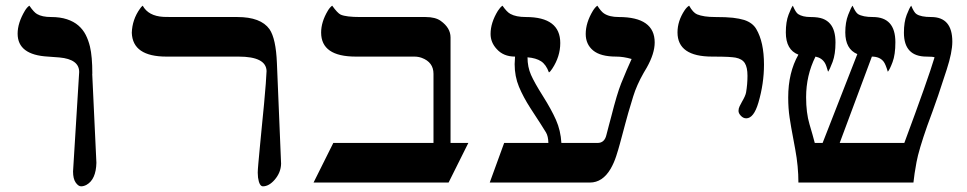

<svg xmlns="http://www.w3.org/2000/svg" viewBox="-20 -637 3375 670"><path d="M234.9 -38.6 256.3 -385.7Q256.3 -430.2 187.5 -436.5Q168 -438 147.5 -439.5Q41.5 -445.3 41.5 -519.5Q41.5 -557.1 66.9 -599.6Q74.2 -611.8 82.5 -617.2Q98.6 -593.8 109.4 -587.9Q127 -577.6 158.4 -577.6Q189.9 -577.6 213.6 -569.8Q237.3 -562 253.4 -548.1Q269.5 -534.2 279.1 -515.4Q288.6 -496.6 293.9 -474.6Q302.2 -439.9 302.2 -379.4H301.8L316.4 -68.8Q314.9 -10.7 282.2 7.8Q272.5 13.2 262.9 13.2Q253.4 13.2 244.1 0Q234.9 -13.2 234.9 -38.6Z M910.2 -389.2Q908.7 -439.5 812.5 -439.5H561Q442.9 -439.5 439.9 -522.5Q441.4 -568.8 468.3 -606.4Q472.7 -613.3 478 -617.2Q497.6 -581.1 550.3 -578.1Q564.9 -577.6 580.1 -577.6H808.1Q890.1 -577.6 920.4 -535.2Q942.9 -502.4 946.3 -417L960.9 -65.4Q960 -34.7 938.5 -9.8Q918.5 13.2 897.5 13.2Q884.8 13.2 880.4 -17.6Q879.4 -26.4 879.4 -34.7Q879.4 -43 881.6 -67.6Q883.8 -92.3 887 -126Q890.1 -159.7 894 -198.5Q897.9 -237.3 901.4 -273.9Q909.2 -358.9 910.2 -389.2Z M1221.7 -439.5Q1100.6 -439.5 1100.6 -523.4Q1100.6 -560.5 1124 -599.6Q1130.9 -611.3 1139.2 -617.2Q1157.7 -591.3 1168.9 -585.9Q1188 -577.6 1236.8 -577.6H1464.8Q1499.5 -577.6 1518.1 -564Q1552.2 -539.6 1552.2 -506.3V-138.2H1614.3L1545.4 0H1074.2L1143.1 -138.2H1492.7V-379.4Q1492.7 -419.9 1451.7 -435.1Q1439.5 -439.5 1425.8 -439.5Z M2139.2 -577.6Q2264.6 -577.6 2264.6 -488.8Q2264.6 -450.2 2236.8 -400.9Q2230.5 -389.6 2226.1 -382.8Q2201.7 -339.8 2189.7 -300.8Q2177.7 -261.7 2172.4 -243.2Q2167 -224.6 2161.9 -205.1Q2156.7 -185.5 2151.9 -167.7Q2147 -149.9 2142.6 -133.3Q2138.2 -116.7 2130.4 -92.5Q2122.6 -68.4 2110.8 -47.9Q2082.5 0 2038.6 0H1689L1739.3 -138.2H1893.6Q1893.1 -161.6 1885.3 -174.8Q1877.4 -188 1866.5 -204.8Q1855.5 -221.7 1830.8 -259.8Q1806.2 -297.9 1791 -334.2Q1775.9 -370.6 1775.9 -413.1Q1775.9 -421.9 1777.3 -439.5Q1736.8 -439.5 1713.4 -465.8Q1691.9 -488.8 1691.9 -518.6Q1691.9 -557.6 1717.3 -599.1Q1725.1 -611.3 1733.4 -617.2Q1749 -594.7 1761.2 -588.4Q1780.8 -577.6 1815.4 -577.6Q1935.1 -577.6 1935.1 -486.8Q1935.1 -439.9 1907.2 -397.5Q1900.4 -386.7 1895.5 -384.3Q1885.7 -411.6 1868.2 -423.1Q1850.6 -434.6 1820.8 -437Q1820.8 -403.3 1833 -375.7Q1845.2 -348.1 1874.5 -301.8Q1903.8 -255.4 1920.2 -218.5Q1936.5 -181.6 1939 -138.2H2065.4Q2089.8 -138.2 2096.2 -166.5Q2101.1 -185.5 2105 -200.4Q2108.9 -215.3 2112.8 -229.5Q2133.3 -310.5 2147.5 -345.7Q2168.5 -397.5 2184.1 -431.2Q2155.3 -439.5 2130.4 -439.5Q2075.7 -439.5 2049.8 -460.9Q2023.9 -482.4 2023.9 -518.6Q2023.9 -557.6 2048.8 -599.1Q2056.2 -611.3 2064.5 -617.2Q2077.6 -596.7 2087.4 -590.3Q2106 -577.6 2139.2 -577.6Z M2465.3 -439.5Q2344.2 -439.5 2344.2 -523.9Q2344.2 -563.5 2368.7 -600.6Q2376.5 -612.3 2384.8 -617.2Q2398.4 -592.8 2412.6 -586.9Q2435.5 -577.6 2475.3 -577.6Q2515.1 -577.6 2537.8 -575Q2560.5 -572.3 2576.7 -567.4Q2606.4 -557.6 2619.1 -535.6Q2646 -490.2 2646 -411.6Q2646 -345.2 2626.5 -278.8Q2610.4 -224.1 2584 -224.1Q2573.7 -224.1 2565.4 -232.9Q2557.1 -241.7 2557.1 -250Q2557.1 -258.3 2560.8 -265.9Q2564.5 -273.4 2568.8 -281.2Q2581.5 -302.7 2583.5 -314.5Q2588.4 -343.3 2588.4 -372.6Q2588.4 -401.9 2579.1 -416.7Q2569.8 -431.6 2546.4 -436Q2542 -436.5 2535.9 -437.3Q2529.8 -438 2520.5 -438.5Q2502 -439.5 2465.3 -439.5Z M3135.7 -138.2Q3218.8 -361.8 3241.2 -437Q3235.8 -439.5 3213.4 -439.5Q3134.3 -439.5 3134.3 -522.9Q3134.3 -560.1 3144 -585.2Q3153.8 -610.4 3159.7 -617.2Q3169.9 -592.8 3178.2 -587.9Q3193.4 -577.6 3229.5 -577.6Q3303.2 -577.6 3303.2 -491.7Q3303.2 -454.6 3283.7 -394.5Q3264.2 -334.5 3253.7 -303.5Q3243.2 -272.5 3234.1 -248Q3225.1 -223.6 3215.8 -198.2Q3186 -113.3 3178.2 -71Q3170.4 -28.8 3167.5 0H2766.1Q2766.1 -56.6 2755.1 -115.5Q2744.1 -174.3 2741 -192.1Q2737.8 -210 2735.4 -226.6Q2730.5 -258.8 2730.5 -296.9Q2730.5 -383.8 2766.1 -446.3Q2722.2 -462.9 2722.2 -523.9Q2722.2 -561 2731.7 -585.7Q2741.2 -610.4 2746.6 -617.2Q2756.8 -593.3 2765.1 -587.9Q2780.8 -577.6 2808.3 -577.6Q2835.9 -577.6 2851.6 -571.5Q2867.2 -565.4 2877 -553.7Q2895.5 -532.2 2895.5 -488.8Q2895.5 -447.8 2885.5 -421.1Q2875.5 -394.5 2869.6 -386.7Q2863.3 -409.7 2858.4 -417.5Q2847.7 -435.1 2825.7 -439.5Q2793 -374 2793 -297.9Q2793 -243.2 2804.7 -203.9Q2816.4 -164.6 2823.2 -138.2H2850.6L2971.7 -448.2Q2929.7 -465.8 2929.7 -523.9Q2929.7 -559.1 2939.7 -585Q2949.7 -610.8 2955.1 -617.2Q2965.3 -593.8 2974.1 -587.9Q2991.2 -577.6 3025.9 -577.6Q3104.5 -577.6 3104.5 -489.7Q3104.5 -446.3 3094.7 -420.4Q3085 -394.5 3078.1 -386.7Q3070.3 -413.1 3063.5 -421.9Q3049.8 -439.5 3022.5 -439.5L2910.2 -138.2Z"/></svg>

Font: Cardo-Italic
Style: Italic
Weight: 400
Italic angle: -12°
Designer: David J. Perry
Foundry: David J. Perry
Version: Version 0.991